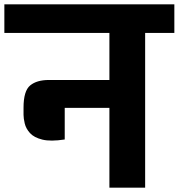

<svg xmlns="http://www.w3.org/2000/svg" viewBox="-56 -861 820 881"><path d="M446 0V-366H241V-221Q176 -211 138 -220.5Q100 -230 81.5 -250.5Q63 -271 57.5 -294.5Q52 -318 52 -334V-367Q52 -444 82.5 -469Q113 -494 168 -494H446V-710H-36V-841H744V-710H610V0Z"/></svg>

Font: Matangi Black
Style: Regular
Weight: 900
Designer: Prashant Pant
Foundry: The Graphic Ant
Version: Version 3.002